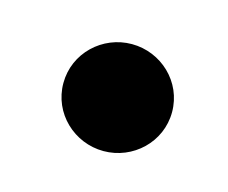

<svg xmlns="http://www.w3.org/2000/svg" viewBox="-37 -465 255 215"><g transform="rotate(15 90.0 -357.0)"><path d="M32 -357C32 -322 61 -295 95 -295C129 -295 158 -322 158 -357C158 -392 129 -419 95 -419C61 -419 32 -392 32 -357Z"/></g></svg>

Font: Charger Sport
Style: BdExt
Weight: 700
Designer: Jasper
Foundry: Cannot Into Space Fonts
Version: Version 1.1